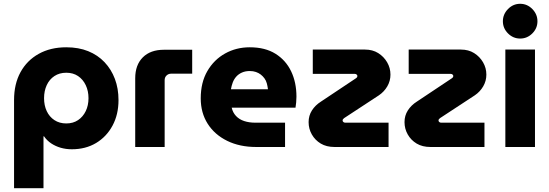

<svg xmlns="http://www.w3.org/2000/svg" viewBox="-20 -774 2893 1011"><path d="M329 -525Q394 -525 444.5 -504.5Q495 -484 530.5 -446.5Q566 -409 585 -358.5Q604 -308 604 -247Q604 -171 572.5 -112.5Q541 -54 486 -21Q431 12 358 12Q327 12 299.5 4Q272 -4 249.5 -19Q227 -34 212 -56H209V217H54V-247Q54 -332 88 -394Q122 -456 184 -490.5Q246 -525 329 -525ZM329 -391Q293 -391 266.5 -373.5Q240 -356 226 -325.5Q212 -295 212 -257Q212 -219 226 -189Q240 -159 266.5 -141.5Q293 -124 329 -124Q365 -124 391 -141.5Q417 -159 431.5 -189Q446 -219 446 -257Q446 -295 431.5 -325.5Q417 -356 391 -373.5Q365 -391 329 -391Z M692 0V-362Q692 -432 732 -472Q772 -512 843 -512H992V-386H881Q867 -386 857 -376.5Q847 -367 847 -352V0Z M1329 0Q1242 0 1176 -32.5Q1110 -65 1073.5 -122.5Q1037 -180 1037 -256Q1037 -340 1072 -400Q1107 -460 1165.5 -492.5Q1224 -525 1295 -525Q1376 -525 1430.5 -491Q1485 -457 1513 -398.5Q1541 -340 1541 -265Q1541 -252 1539.5 -234.5Q1538 -217 1536 -207H1200Q1206 -181 1223 -163Q1240 -145 1266 -136.5Q1292 -128 1324 -128H1481V0ZM1196 -304H1391Q1389 -320 1385 -335Q1381 -350 1372.5 -361.5Q1364 -373 1353 -381.5Q1342 -390 1327.5 -395Q1313 -400 1295 -400Q1272 -400 1254 -392Q1236 -384 1224 -370.5Q1212 -357 1205.5 -339.5Q1199 -322 1196 -304Z M1742 0Q1699 0 1669 -18Q1639 -36 1622 -66Q1605 -96 1605 -131Q1605 -165 1622.5 -192.5Q1640 -220 1670 -239L1853 -361Q1858 -364 1860 -367.5Q1862 -371 1862 -373Q1862 -378 1858 -381.5Q1854 -385 1848 -385H1627V-513H1902Q1942 -513 1971.5 -494.5Q2001 -476 2018.5 -446Q2036 -416 2036 -381Q2036 -348 2019.5 -319.5Q2003 -291 1975 -272L1792 -152Q1788 -149 1786 -146Q1784 -143 1784 -140Q1784 -135 1788 -131.5Q1792 -128 1798 -128H2026V0Z M2247 0Q2204 0 2174 -18Q2144 -36 2127 -66Q2110 -96 2110 -131Q2110 -165 2127.5 -192.5Q2145 -220 2175 -239L2358 -361Q2363 -364 2365 -367.5Q2367 -371 2367 -373Q2367 -378 2363 -381.5Q2359 -385 2353 -385H2132V-513H2407Q2447 -513 2476.5 -494.5Q2506 -476 2523.5 -446Q2541 -416 2541 -381Q2541 -348 2524.5 -319.5Q2508 -291 2480 -272L2297 -152Q2293 -149 2291 -146Q2289 -143 2289 -140Q2289 -135 2293 -131.5Q2297 -128 2303 -128H2531V0Z M2641 0V-513H2797V0ZM2719 -571Q2682 -571 2655 -598Q2628 -625 2628 -662Q2628 -699 2655 -726.5Q2682 -754 2719 -754Q2756 -754 2783 -726.5Q2810 -699 2810 -662Q2810 -625 2783 -598Q2756 -571 2719 -571Z"/></svg>

Font: MuseoModerno Thin
Style: Bold
Weight: 700
Version: Version 1.003